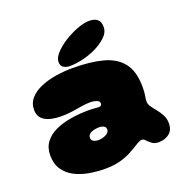

<svg xmlns="http://www.w3.org/2000/svg" viewBox="-134 -813 984 1010"><g transform="rotate(-20 358.0 -308.0)"><path d="M284.5 73Q240.5 73 196.5 65.2Q152.5 57.5 116.5 38.8Q80.5 20 58.8 -12Q37 -44 37 -92Q37 -135.5 59.5 -165.2Q82 -195 120.5 -212.8Q159 -230.5 207.8 -238.5Q256.5 -246.5 309 -246.5Q320 -246.5 330.5 -245.8Q341 -245 349.8 -244.2Q358.5 -243.5 363 -243.5Q373 -243.5 377 -247.2Q381 -251 381 -259Q381 -262 380.2 -264.2Q379.5 -266.5 378 -268.8Q376.5 -271 374 -272.5Q367.5 -277.5 355.2 -280.2Q343 -283 328 -283Q307 -283 281 -278.8Q255 -274.5 225.8 -270Q196.5 -265.5 164.5 -265.5Q105.5 -265.5 72.2 -285Q39 -304.5 39 -345.5Q39 -383 62.2 -409.5Q85.5 -436 124.2 -452.5Q163 -469 210 -476.5Q257 -484 304 -484Q404 -484 473.8 -465.2Q543.5 -446.5 580.2 -398.8Q617 -351 617 -263.5Q617 -248 616 -236.5Q615 -225 613.5 -216Q612 -207 611 -199.8Q610 -192.5 610 -185Q610 -170 620.8 -154.8Q631.5 -139.5 645.8 -122.2Q660 -105 670.8 -84.5Q681.5 -64 681.5 -38Q681.5 0.5 657 19.2Q632.5 38 599 38Q575 38 560.8 27.2Q546.5 16.5 537 5.8Q527.5 -5 517 -5Q509 -5 498.2 0.8Q487.5 6.5 474 15Q457.5 25.5 432 39.2Q406.5 53 370.2 63Q334 73 284.5 73ZM303.5 -81Q314 -81 324.8 -83.5Q335.5 -86 345 -90.8Q354.5 -95.5 360.2 -102.5Q366 -109.5 366 -118.5Q366 -128 360.5 -133.2Q355 -138.5 346.5 -141Q338 -143.5 329.5 -143.5Q315.5 -143.5 300.5 -140.2Q285.5 -137 275.2 -129Q265 -121 265 -106.5Q265 -97 271 -91.5Q277 -86 285.8 -83.5Q294.5 -81 303.5 -81ZM296 -498.5Q275 -498.5 260.5 -507.8Q246 -517 246 -538.5Q246 -565 276.5 -594.8Q307 -624.5 348.5 -647.5Q380 -665 412.8 -676.2Q445.5 -687.5 471 -687.5Q500.5 -687.5 516.5 -674.2Q532.5 -661 532.5 -631Q532.5 -601 505.2 -575.5Q478 -550 438.5 -531.5Q404.5 -516 366.5 -507.2Q328.5 -498.5 296 -498.5Z"/></g></svg>

Font: Gluten Thin Black
Style: Regular
Weight: 900
Version: Version 1.300